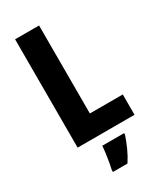

<svg xmlns="http://www.w3.org/2000/svg" viewBox="-230 -794 923 1096"><g transform="rotate(-30 231.5 -246.5)"><path d="M68 0V-714H226V-134H443V0ZM339 72Q326 110 309 148Q292 186 269 221H173V208Q177 190 182 163Q187 136 190.5 108.5Q194 81 195 61H339Z"/></g></svg>

Font: Noto Sans Arabic UI Cn XBd
Style: Regular
Weight: 800
Width: 3
Designer: Monotype Design Team, Nadine Chahine and Nizar Qandah
Foundry: Monotype Imaging Inc.
Version: Version 2.010; ttfautohint (v1.8.4.7-5d5b)